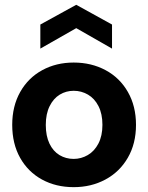

<svg xmlns="http://www.w3.org/2000/svg" viewBox="-20 -765 611 792"><path d="M30.4 -250Q30.4 -327 63.3 -385.5Q96.3 -444 154.1 -475.5Q211.9 -507 283.9 -507Q357 -507 415.6 -475.5Q474.3 -444 507.6 -385.5Q541 -327 541 -250Q541 -172.5 507.2 -114.2Q473.5 -56 414.9 -24.5Q356.3 7 284 7Q210.7 7 153.1 -24.5Q95.6 -56 63 -114Q30.4 -172 30.4 -250ZM402.5 -250Q402.5 -295.3 386.3 -327.1Q370.2 -358.8 342.9 -374.7Q315.6 -390.5 284.1 -390.5Q252.6 -390.5 226.5 -374.7Q200.4 -358.8 184.7 -327.1Q168.9 -295.3 168.9 -249.7Q168.9 -204.2 184.1 -172.5Q199.3 -140.9 225.5 -125.2Q251.7 -109.5 284 -109.5Q314.8 -109.5 342.2 -125.4Q369.6 -141.4 386 -173Q402.5 -204.7 402.5 -250ZM146.4 -663.8 294.5 -745.2 442.1 -663.8V-564.5L294.5 -648.9L146.4 -564.5Z"/></svg>

Font: AF Albert Sans Medium
Style: Regular
Weight: 500
Designer: Andreas Rasmussen
Foundry: a.Foundry
Version: Version 1.300;Glyphs 3.2 (3231)